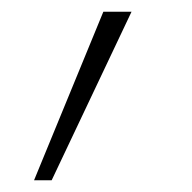

<svg xmlns="http://www.w3.org/2000/svg" viewBox="-20 -717 327 327"><path d="M156 -697H204L68 -410H38Z"/></svg>

Font: Hanken Grotesk ExtraLight
Style: Regular
Weight: 200
Designer: Alfredo Marco Pradil
Foundry: Hanken Design Co.
Version: Version 3.014